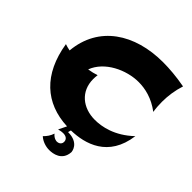

<svg xmlns="http://www.w3.org/2000/svg" viewBox="-259 -911 1332 1332"><g transform="rotate(45 407.0 -245.0)"><path d="M562 152C562 146 556 69 447 69L453 47C588 44 766 -5 797 -241C692 -141 585 -122 518 -122C401 -122 310 -193 310 -315C310 -327 311 -341 313 -355C289 -347 264 -341 238 -337C282 -455 428 -523 548 -523C612 -523 689 -506 766 -448C761 -479 759 -510 759 -541C759 -600 768 -660 787 -719C705 -734 633 -740 570 -740C294 -740 78 -603 54 -339C37 -342 20 -347 5 -352C46 -96 195 37 414 46L385 105C403 100 417 98 428 98C470 98 476 124 476 137C476 150 467 171 437 171C437 171 410 171 388 143C379 171 363 194 343 213C370 238 409 250 442 250C479 250 556 239 562 152Z"/></g></svg>

Font: Shojumaru
Style: Regular
Weight: 400
Designer: Astigmatic (AOETI)
Foundry: Astigmatic (AOETI)
Version: Version 1.000